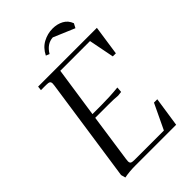

<svg xmlns="http://www.w3.org/2000/svg" viewBox="-258 -975 1082 1082"><g transform="rotate(-45 283.0 -434.0)"><path d="M67.9 -19 158.2 -637.2Q160.2 -650.9 160.2 -655.8Q160.2 -668.5 153.3 -672.6Q146.5 -676.8 127.9 -676.8H86.9L89.8 -702.1H558.1L532.2 -524.9H507.8L478 -676.8H241.2L196.8 -376H268.1Q335 -376 401.9 -382.8L399.9 -355L398.9 -350.1L372.1 -347.2Q345.2 -350.1 301.8 -350.1H192.9L151.9 -65.9Q149.9 -52.2 149.9 -46.9Q149.9 -34.2 156.7 -30Q163.6 -25.9 182.1 -25.9H416L487.8 -176.8H514.2L487.8 0H161.1Q116.2 0 75.2 7.8ZM244.1 -794.9Q265.1 -836.9 301.5 -856.4Q337.9 -876 378.9 -876Q415 -876 443.8 -860.6Q472.7 -845.2 484.9 -812L471.2 -786.1L344.2 -839.8Q295.4 -836.9 265.1 -786.1Z"/></g></svg>

Font: Dihjauti
Style: Italic
Weight: 400
Italic angle: -9°
Designer: T. Christopher White
Version: Version 3.0.0